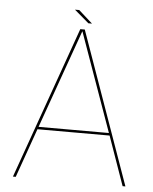

<svg xmlns="http://www.w3.org/2000/svg" viewBox="-54 -806 680 851"><g transform="rotate(5 286.5 -380.5)"><path d="M35.5 0H48L125.5 -218.5H446.5L523.5 0H536L296 -677H276ZM129.5 -229.5 285.5 -667.5H286.5L442.5 -229.5ZM309.5 -706H325.5L264 -761H245Z"/></g></svg>

Font: Anybody UltraCondensed Thin Thin
Style: Regular
Weight: 250
Version: Version 1.111